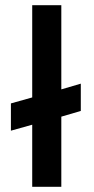

<svg xmlns="http://www.w3.org/2000/svg" viewBox="-20 -719 360 739"><path d="M104 -699H216V-375L291 -397V-292L216 -270V0H104V-239L22 -216V-321L104 -344Z"/></svg>

Font: Montreal
Style: Regular
Weight: 400
Designer: Julieta Ulanovsky, usr_local_share
Foundry: Julieta Ulanovsky, usr_local_share
Version: Version 2.001